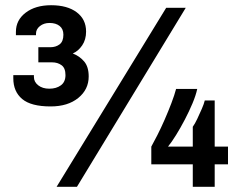

<svg xmlns="http://www.w3.org/2000/svg" viewBox="-20 -716 934 736"><path d="M174 -308Q99 -308 65 -336.5Q31 -365 31 -416V-428H110V-421Q110 -402 126.5 -389Q143 -376 169 -376Q196 -376 213.5 -389Q231 -402 231 -428Q231 -455 216 -466Q201 -477 180 -477H127V-535H173Q194 -535 208.5 -546Q223 -557 223 -583Q223 -605 208.5 -616.5Q194 -628 170 -628Q148 -628 133 -616Q118 -604 118 -587V-581H41V-594Q41 -639 78.5 -667.5Q116 -696 176 -696Q238 -696 274 -669Q310 -642 310 -595Q310 -564 295 -542Q280 -520 259 -511Q285 -501 302.5 -480.5Q320 -460 320 -423Q320 -373 280 -340.5Q240 -308 174 -308ZM197 0 617 -686H692L275 0ZM719 0V-86H560V-154Q569 -170 583 -197.5Q597 -225 611 -257Q625 -289 637 -320.5Q649 -352 655 -375H736Q731 -351 718 -320Q705 -289 688.5 -257.5Q672 -226 655 -198.5Q638 -171 624 -154H719V-230Q727 -241 736 -260Q745 -279 753.5 -298.5Q762 -318 765 -331H803V-154H854V-86H803V0Z"/></svg>

Font: Chivo Medium
Style: Bold
Weight: 700
Version: Version 2.002